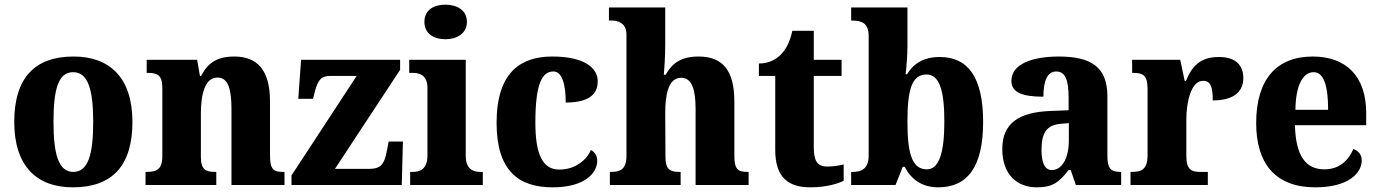

<svg xmlns="http://www.w3.org/2000/svg" viewBox="-20 -792 5906 822"><path d="M292 10C460 10 547 -82 547 -270C547 -458 451 -550 295 -550C128 -550 41 -458 41 -270C41 -82 136 10 292 10ZM294 -56C231 -56 209 -130 209 -270C209 -411 230 -483 293 -483C356 -483 379 -411 379 -270C379 -130 357 -56 294 -56Z M603 0H906V-56H902C861 -56 840 -65 840 -121V-306C840 -387 857 -460 911 -460C957 -460 971 -410 971 -325V0H1198V-56H1194C1152 -56 1136 -65 1136 -126V-357C1136 -492 1082 -550 983 -550C909 -550 869 -522 841 -467H836L824 -536H608V-480H612C653 -480 675 -471 675 -416V-124C675 -65 649 -56 607 -56H603Z M1228 0H1700L1705 -186H1644L1637 -150C1626 -86 1608 -69 1560 -69H1414L1693 -493V-536H1269L1257 -369H1320L1328 -400C1342 -454 1358 -467 1395 -467H1507L1228 -41Z M1887 -624C1936 -624 1979 -649 1979 -698C1979 -749 1936 -772 1887 -772C1836 -772 1797 -749 1797 -698C1797 -649 1836 -624 1887 -624ZM1736 0H2047V-56H2037C2004 -56 1974 -69 1974 -125V-536H1732V-480H1748C1780 -480 1810 -467 1810 -415V-127C1810 -70 1781 -56 1747 -56H1736Z M2346 10C2486 10 2537 -53 2537 -104C2537 -123 2528 -140 2510 -150C2489 -103 2440 -66 2374 -66C2302 -66 2272 -134 2272 -267C2272 -436 2302 -486 2349 -486C2389 -486 2402 -424 2402 -353C2518 -353 2539 -402 2539 -444C2539 -500 2484 -550 2344 -550C2210 -550 2106 -483 2106 -266C2106 -59 2202 10 2346 10Z M2591 0H2894V-56H2890C2849 -56 2829 -65 2829 -121L2828 -306C2828 -384 2840 -459 2896 -459C2942 -459 2958 -410 2958 -325V0H3185V-56H3182C3140 -56 3124 -65 3124 -126V-357C3124 -492 3073 -550 2971 -550C2896 -550 2857 -521 2830 -472H2822C2824 -493 2828 -550 2828 -601V-760H2587V-704H2600C2620 -704 2662 -697 2662 -645V-124C2662 -65 2633 -56 2595 -56H2591Z M3449 10C3521 10 3570 -7 3592 -18V-88C3572 -83 3547 -79 3522 -79C3478 -79 3464 -104 3464 -163V-467H3583V-536H3464V-660H3372C3363 -616 3347 -585 3329 -565C3311 -543 3277 -520 3229 -520V-467H3299V-149C3299 -31 3357 10 3449 10Z M3997 10C4121 10 4189 -76 4189 -270C4189 -463 4123 -548 4003 -548C3932 -548 3889 -517 3863 -474H3857C3861 -504 3865 -558 3865 -593V-760H3624V-704H3628C3668 -704 3699 -694 3699 -638V-126C3699 -65 3663 -56 3630 -56H3624V0H3814L3845 -78H3853C3880 -26 3925 10 3997 10ZM3948 -67C3883 -67 3865 -139 3865 -271C3865 -407 3883 -473 3947 -473C4001 -473 4023 -407 4023 -272C4023 -139 4001 -67 3948 -67Z M4418 10C4487 10 4513 -11 4555 -64H4564L4586 0H4780V-56H4777C4734 -56 4721 -72 4721 -126V-380C4721 -505 4651 -550 4513 -550C4402 -550 4310 -519 4310 -446C4310 -397 4355 -378 4447 -378C4447 -446 4464 -486 4502 -486C4542 -486 4555 -447 4555 -374V-320L4479 -317C4340 -312 4271 -263 4271 -154C4271 -42 4337 10 4418 10ZM4483 -64C4453 -64 4439 -95 4439 -150C4439 -221 4459 -257 4522 -262L4556 -265V-191C4556 -115 4527 -64 4483 -64Z M4820 0H5151V-56H5119C5083 -56 5059 -64 5059 -123V-282C5059 -353 5079 -446 5130 -446C5165 -446 5172 -417 5172 -362C5252 -362 5303 -392 5303 -458C5303 -511 5272 -548 5199 -548C5125 -548 5086 -516 5057 -445H5052L5033 -536H4827V-480H4830C4872 -480 4893 -471 4893 -412V-128C4893 -65 4866 -56 4824 -56H4820Z M5611 10C5752 10 5810 -50 5810 -106C5810 -130 5795 -147 5774 -154C5753 -105 5714 -67 5650 -67C5570 -67 5527 -125 5524 -256H5829V-308C5829 -467 5742 -550 5600 -550C5446 -550 5358 -453 5358 -265C5358 -91 5441 10 5611 10ZM5666 -322H5526C5527 -426 5558 -483 5604 -483C5648 -483 5666 -423 5666 -322Z"/></svg>

Font: Noto Serif Bengali SemiCondensed ExtraBold
Style: Regular
Weight: 800
Width: 4
Designer: Juan Bruce, Universal Thirst, Indian Type Foundry and the Monotype Design Team.
Foundry: Monotype Imaging Inc.
Version: Version 2.003